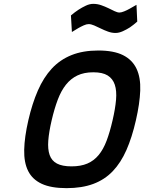

<svg xmlns="http://www.w3.org/2000/svg" viewBox="-20 -965 748 996"><path d="M351 -102Q399 -102 433 -116.5Q467 -131 491.5 -160.5Q516 -190 533 -235Q550 -280 564 -341Q578 -401 582 -447.5Q586 -494 575.5 -525.5Q565 -557 538.5 -573.5Q512 -590 464 -590Q416 -590 381.5 -573.5Q347 -557 322 -525.5Q297 -494 279.5 -447.5Q262 -401 248 -341Q234 -281 230.5 -236Q227 -191 237.5 -161Q248 -131 275.5 -116.5Q303 -102 351 -102ZM325 11Q245 11 196.5 -11.5Q148 -34 126 -78Q104 -122 105.5 -188Q107 -254 127 -341Q147 -428 176.5 -495.5Q206 -563 248.5 -609Q291 -655 350.5 -679Q410 -703 490 -703Q570 -703 618 -679Q666 -655 688 -609Q710 -563 707.5 -495.5Q705 -428 685 -341Q665 -253 636 -187Q607 -121 565 -77Q523 -33 464 -11Q405 11 325 11ZM692 -853Q673 -836 654 -823Q637 -812 617 -803Q597 -794 579 -794Q560 -794 540.5 -801Q521 -808 503 -817Q485 -826 468.5 -833Q452 -840 440 -840Q429 -840 414.5 -833.5Q400 -827 386 -819Q370 -810 353 -799L348 -885Q368 -902 388 -915Q405 -926 425 -935.5Q445 -945 464 -945Q485 -945 505 -938Q525 -931 542.5 -922.5Q560 -914 574.5 -907Q589 -900 600 -900Q609 -900 624 -906Q639 -912 653 -920Q670 -929 688 -940Z"/></svg>

Font: Panefresco 800wt
Style: Italic
Weight: 800
Foundry: Campivisivi & Chank Co
Version: Version 1.001